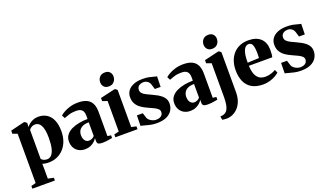

<svg xmlns="http://www.w3.org/2000/svg" viewBox="-85 -1393 3891 2268"><g transform="rotate(-20 1860.0 -259.5)"><path d="M17 235.5V201L76 186L75.5 -434L17 -455V-494.5L186.5 -536H200L225.5 -516L224 -463.5Q232.5 -479 253.5 -496.8Q274.5 -514.5 304.5 -527.2Q334.5 -540 369.5 -540Q432 -540 477.2 -511.2Q522.5 -482.5 547 -426.2Q571.5 -370 571.5 -286.5Q571.5 -219.5 552 -164.8Q532.5 -110 496.8 -70.8Q461 -31.5 412.8 -10.2Q364.5 11 307 11Q283.5 11 260.8 7.5Q238 4 227.5 0L229 71.5V186L300 201V235.5ZM300 -31Q333.5 -31 357 -56.2Q380.5 -81.5 392.8 -133.2Q405 -185 405 -265.5Q405 -322 397.2 -360.8Q389.5 -399.5 376 -422.8Q362.5 -446 344.8 -456.5Q327 -467 306.5 -467Q285.5 -467 270 -460Q254.5 -453 244.5 -443.8Q234.5 -434.5 229 -427.5V-64Q237 -49.5 257.2 -40.2Q277.5 -31 300 -31Z M763 11Q720 11 686 -7.2Q652 -25.5 632.5 -59.5Q613 -93.5 613 -140.5Q613 -187.5 638.8 -221Q664.5 -254.5 707.5 -275.2Q750.5 -296 803.5 -305.8Q856.5 -315.5 911 -315.5V-360.5Q911 -389 901.5 -409.5Q892 -430 871 -441Q850 -452 815.5 -452Q763.5 -452 724 -439.5Q684.5 -427 662 -417.5L641.5 -457.5Q657 -472 689 -490.5Q721 -509 767.2 -523Q813.5 -537 871 -537Q935 -537 977.5 -517.2Q1020 -497.5 1041.2 -456Q1062.5 -414.5 1062.5 -349V-45L1106.5 -39.5V-5.5Q1095.5 -3.5 1075.2 0.2Q1055 4 1030.8 6.8Q1006.5 9.5 983.5 9.5Q949 9.5 932.2 1Q915.5 -7.5 915.5 -37.5V-73Q905.5 -54.5 884.5 -35Q863.5 -15.5 832.8 -2.2Q802 11 763 11ZM840.5 -68.5Q858 -68.5 878.2 -77.2Q898.5 -86 911 -102V-273.5Q861.5 -273.5 831 -258.5Q800.5 -243.5 786.2 -218Q772 -192.5 772 -160.5Q772 -132.5 780.8 -112Q789.5 -91.5 805 -80Q820.5 -68.5 840.5 -68.5Z M1146 0V-36L1206.5 -50V-434L1145 -455V-494L1326.5 -536H1338.5L1362.5 -515.5L1363 -49.5L1424.5 -36V0ZM1279 -590.5Q1240 -590.5 1219.5 -614.2Q1199 -638 1199 -670Q1199 -708.5 1222.8 -735.5Q1246.5 -762.5 1290.5 -762.5H1291.5Q1330.5 -762.5 1351 -739.5Q1371.5 -716.5 1371.5 -684Q1371.5 -646 1347.8 -618.2Q1324 -590.5 1280 -590.5Z M1665.5 11.5Q1622 11.5 1584 3.2Q1546 -5 1517 -13.8Q1488 -22.5 1471 -24.5L1473.5 -156H1547.5L1568.5 -89.5Q1576 -72 1593.2 -58.5Q1610.5 -45 1631.2 -37.2Q1652 -29.5 1669 -29.5Q1699 -29.5 1718.8 -38Q1738.5 -46.5 1748.2 -61.8Q1758 -77 1758 -96Q1758 -119 1740.8 -135.2Q1723.5 -151.5 1691.8 -166.5Q1660 -181.5 1616 -201.5Q1577 -219 1543.8 -242.8Q1510.5 -266.5 1490.5 -301Q1470.5 -335.5 1470.5 -384.5Q1470.5 -429 1495 -463.8Q1519.5 -498.5 1566.8 -518.2Q1614 -538 1682 -538Q1728 -538 1760.2 -531.2Q1792.5 -524.5 1815.2 -517.5Q1838 -510.5 1855 -508.5L1852 -376.5H1779L1760 -439.5Q1754 -458 1742.2 -471.2Q1730.5 -484.5 1714.2 -491.5Q1698 -498.5 1679.5 -498.5Q1656 -498.5 1637.2 -490.2Q1618.5 -482 1608 -467Q1597.5 -452 1597.5 -431.5Q1597.5 -404 1615 -385.8Q1632.5 -367.5 1661.2 -353.8Q1690 -340 1722 -325Q1752.5 -311 1781.2 -295.5Q1810 -280 1833.2 -260.8Q1856.5 -241.5 1870.2 -216Q1884 -190.5 1884 -156.5Q1884 -111 1861 -72.8Q1838 -34.5 1789.8 -11.5Q1741.5 11.5 1665.5 11.5Z M2086.5 11Q2043.5 11 2009.5 -7.2Q1975.5 -25.5 1956 -59.5Q1936.5 -93.5 1936.5 -140.5Q1936.5 -187.5 1962.2 -221Q1988 -254.5 2031 -275.2Q2074 -296 2127 -305.8Q2180 -315.5 2234.5 -315.5V-360.5Q2234.5 -389 2225 -409.5Q2215.5 -430 2194.5 -441Q2173.5 -452 2139 -452Q2087 -452 2047.5 -439.5Q2008 -427 1985.5 -417.5L1965 -457.5Q1980.5 -472 2012.5 -490.5Q2044.5 -509 2090.8 -523Q2137 -537 2194.5 -537Q2258.5 -537 2301 -517.2Q2343.5 -497.5 2364.8 -456Q2386 -414.5 2386 -349V-45L2430 -39.5V-5.5Q2419 -3.5 2398.8 0.2Q2378.5 4 2354.2 6.8Q2330 9.5 2307 9.5Q2272.5 9.5 2255.8 1Q2239 -7.5 2239 -37.5V-73Q2229 -54.5 2208 -35Q2187 -15.5 2156.2 -2.2Q2125.5 11 2086.5 11ZM2164 -68.5Q2181.5 -68.5 2201.8 -77.2Q2222 -86 2234.5 -102V-273.5Q2185 -273.5 2154.5 -258.5Q2124 -243.5 2109.8 -218Q2095.5 -192.5 2095.5 -160.5Q2095.5 -132.5 2104.2 -112Q2113 -91.5 2128.5 -80Q2144 -68.5 2164 -68.5Z M2462.5 242.5Q2449 242.5 2437 241.8Q2425 241 2415.8 239.5Q2406.5 238 2402.5 236.5L2396 193Q2405.5 193 2421 190.8Q2436.5 188.5 2451.5 181Q2474.5 169 2488.2 145Q2502 121 2508.2 81.5Q2514.5 42 2514.5 -16L2514 -433L2452.5 -454.5V-494L2630.5 -536H2643.5L2667 -515.5L2667.5 -15.5Q2667.5 49.5 2649.5 97.8Q2631.5 146 2601.2 178Q2571 210 2534.8 226Q2498.5 242 2462.5 242.5ZM2578.5 -590.5Q2539.5 -590.5 2519 -614.2Q2498.5 -638 2498.5 -670Q2498.5 -708.5 2522.2 -735.5Q2546 -762.5 2590 -762.5H2591Q2630 -762.5 2650.5 -739.5Q2671 -716.5 2671 -684Q2671 -646 2647.2 -618.2Q2623.5 -590.5 2579.5 -590.5Z M3005 11.5Q2916.5 11.5 2860.5 -21.8Q2804.5 -55 2778 -115.2Q2751.5 -175.5 2751.5 -256Q2751.5 -322.5 2770.5 -374.8Q2789.5 -427 2824 -464Q2858.5 -501 2906 -520.2Q2953.5 -539.5 3010.5 -539.5Q3109.5 -539.5 3163.5 -490Q3217.5 -440.5 3219 -348.5Q3219 -315 3217 -291.5Q3215 -268 3211 -254H2916.5Q2918.5 -205 2928.2 -169.5Q2938 -134 2955.8 -111Q2973.5 -88 2999.2 -76.8Q3025 -65.5 3058.5 -65.5Q3091.5 -65.5 3129 -76.5Q3166.5 -87.5 3188 -103.5L3206 -64.5Q3191.5 -48.5 3160.8 -31Q3130 -13.5 3089.5 -1Q3049 11.5 3005 11.5ZM2916 -293 3060.5 -299.5Q3061 -314 3061.2 -327Q3061.5 -340 3062 -354.5Q3062 -423 3049 -459.8Q3036 -496.5 2999.5 -496.5Q2982 -496.5 2966.8 -486Q2951.5 -475.5 2939.8 -451.8Q2928 -428 2921.8 -389Q2915.5 -350 2916 -293Z M3478 11.5Q3434.5 11.5 3396.5 3.2Q3358.5 -5 3329.5 -13.8Q3300.5 -22.5 3283.5 -24.5L3286 -156H3360L3381 -89.5Q3388.5 -72 3405.8 -58.5Q3423 -45 3443.8 -37.2Q3464.5 -29.5 3481.5 -29.5Q3511.5 -29.5 3531.2 -38Q3551 -46.5 3560.8 -61.8Q3570.5 -77 3570.5 -96Q3570.5 -119 3553.2 -135.2Q3536 -151.5 3504.2 -166.5Q3472.5 -181.5 3428.5 -201.5Q3389.5 -219 3356.2 -242.8Q3323 -266.5 3303 -301Q3283 -335.5 3283 -384.5Q3283 -429 3307.5 -463.8Q3332 -498.5 3379.2 -518.2Q3426.5 -538 3494.5 -538Q3540.5 -538 3572.8 -531.2Q3605 -524.5 3627.8 -517.5Q3650.5 -510.5 3667.5 -508.5L3664.5 -376.5H3591.5L3572.5 -439.5Q3566.5 -458 3554.8 -471.2Q3543 -484.5 3526.8 -491.5Q3510.5 -498.5 3492 -498.5Q3468.5 -498.5 3449.8 -490.2Q3431 -482 3420.5 -467Q3410 -452 3410 -431.5Q3410 -404 3427.5 -385.8Q3445 -367.5 3473.8 -353.8Q3502.5 -340 3534.5 -325Q3565 -311 3593.8 -295.5Q3622.5 -280 3645.8 -260.8Q3669 -241.5 3682.8 -216Q3696.5 -190.5 3696.5 -156.5Q3696.5 -111 3673.5 -72.8Q3650.5 -34.5 3602.2 -11.5Q3554 11.5 3478 11.5Z"/></g></svg>

Font: Merriweather 96pt ExtraBold
Style: Regular
Weight: 800
Version: Version 2.100